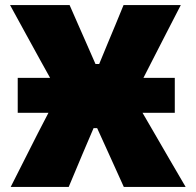

<svg xmlns="http://www.w3.org/2000/svg" viewBox="-20 -733 768 753"><path d="M22 0Q47.5 -50.5 74 -102.8Q100.5 -155 129 -211.5L170 -290.5H49.5V-427.5H176.5L139 -495Q111 -546 82 -598.8Q53 -651.5 19.5 -713H253Q269.5 -674.5 286 -637.8Q302.5 -601 317 -567.5L354.5 -482H369L404.5 -568Q418.5 -601.5 433.8 -638.2Q449 -675 464.5 -713H689Q658 -653.5 630 -598.5Q602 -543.5 578.5 -498L542.5 -427.5H665.5V-290.5H539L580 -220Q613.5 -162 644.2 -109.2Q675 -56.5 708 0H465.5Q449 -37 434.2 -69.2Q419.5 -101.5 406 -131.5L361 -230.5H347L304.5 -131Q291.5 -99.5 278 -67.8Q264.5 -36 249.5 0Z"/></svg>

Font: Commissioner ExtraBold
Style: Regular
Weight: 800
Designer: Kostas Bartsokas
Foundry: Kostas Bartsokas
Version: Version 1.000; ttfautohint (v1.8.3)